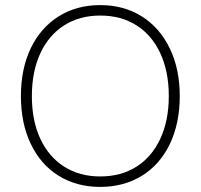

<svg xmlns="http://www.w3.org/2000/svg" viewBox="-20 -725 787 753"><path d="M62 -348Q62 -455 100.5 -535.5Q139 -616 209.5 -660.5Q280 -705 373 -705Q466 -705 536.5 -660.5Q607 -616 646 -535Q685 -454 685 -348Q685 -242 646.5 -161Q608 -80 537 -36Q466 8 373 8Q280 8 209.5 -36Q139 -80 100.5 -161Q62 -242 62 -348ZM642 -348Q642 -444 609 -515.5Q576 -587 515.5 -625.5Q455 -664 373 -664Q292 -664 231.5 -625.5Q171 -587 138 -515.5Q105 -444 105 -348Q105 -252 138 -181Q171 -110 231.5 -71.5Q292 -33 373 -33Q455 -33 515.5 -71.5Q576 -110 609 -181.5Q642 -253 642 -348Z"/></svg>

Font: Hanken Grotesk ExtraLight
Style: Regular
Weight: 200
Designer: Alfredo Marco Pradil
Foundry: Hanken Design Co.
Version: Version 3.014